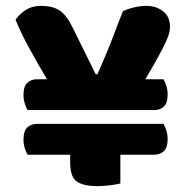

<svg xmlns="http://www.w3.org/2000/svg" viewBox="-20 -629 637 654"><path d="M74 -254Q69 -262 64.5 -276Q60 -290 60 -305Q60 -335 73 -347Q86 -359 106 -359H140Q108 -413 79 -466Q50 -519 33 -562Q45 -580 67 -594.5Q89 -609 120 -609Q158 -609 182 -594Q206 -579 227 -536L306 -376H312Q325 -406 335.5 -430.5Q346 -455 355.5 -479Q365 -503 375 -530Q385 -557 399 -591Q416 -599 437.5 -604Q459 -609 479 -609Q511 -609 535 -591Q559 -573 559 -538Q559 -529 556.5 -517.5Q554 -506 545 -486.5Q536 -467 519.5 -436.5Q503 -406 475 -359H537Q542 -350 546.5 -337Q551 -324 551 -307Q551 -278 538 -266Q525 -254 505 -254ZM74 -102Q69 -110 64.5 -124Q60 -138 60 -153Q60 -183 73 -195Q86 -207 106 -207H537Q542 -198 546.5 -185Q551 -172 551 -155Q551 -126 538 -114Q525 -102 505 -102H390V-4Q379 -1 356 2Q333 5 311 5Q265 5 242 -10.5Q219 -26 219 -76V-102Z"/></svg>

Font: Baloo Bhaina
Style: Regular
Weight: 400
Designer: Manish Minz, Shuchita Grover and Ek Type
Foundry: Ek Type
Version: Version 1.443;PS 1.000;hotconv 16.6.51;makeotf.lib2.5.65220;